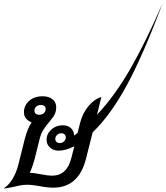

<svg xmlns="http://www.w3.org/2000/svg" viewBox="-44 -1035 916 1059"><path d="M467 -305 431 -162Q391 0 250 0Q216 0 171 -9Q164 -10 143.5 -13Q123 -16 106 -16Q83 -16 61 -11Q39 -6 34 -5Q28 -4 9.5 0Q-9 4 -24 4Q3 -12 24.5 -47Q46 -82 57 -126L93 -270Q108 -326 130 -360Q112 -367 100 -381Q88 -395 88 -416Q88 -452 116 -478Q144 -504 192 -504Q225 -504 245.5 -487.5Q266 -471 266 -444Q266 -423 258.5 -406.5Q251 -390 232 -368Q207 -339 194 -317Q181 -295 175 -270L148 -162Q135 -112 120 -82Q140 -82 180 -74Q222 -66 242 -66Q325 -66 349 -162L366 -228Q318 -204 279 -204Q252 -204 232.5 -220.5Q213 -237 213 -264Q213 -297 239 -320.5Q265 -344 303 -344Q330 -344 347 -328.5Q364 -313 365 -287L384 -302L397 -354Q410 -408 442.5 -448Q475 -488 515 -500L491 -402Q587 -504 671.5 -649.5Q756 -795 852 -1015Q746 -732 656 -566Q566 -400 467 -305ZM146 -425Q146 -414 153 -408Q160 -402 172 -402Q188 -402 198 -411Q208 -420 208 -433Q208 -444 201 -450Q194 -456 182 -456Q166 -456 156 -447Q146 -438 146 -425ZM319 -277Q319 -287 312.5 -293.5Q306 -300 295 -300Q281 -300 271 -291Q261 -282 261 -269Q261 -259 267.5 -252.5Q274 -246 285 -246Q299 -246 309 -255Q319 -264 319 -277Z"/></svg>

Font: Srisakdi
Style: Bold
Weight: 700
Designer: Cadson Demak Co.,Ltd.
Foundry: Cadson Demak Co.,Ltd.
Version: Version 1.000